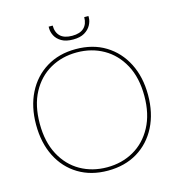

<svg xmlns="http://www.w3.org/2000/svg" viewBox="-127 -985 1015 1105"><g transform="rotate(-15 381.0 -432.5)"><path d="M380 12Q280 12 205 -33.5Q130 -79 89 -160.5Q48 -242 48 -350Q48 -457 89 -538.5Q130 -620 205 -666Q280 -712 380 -712Q482 -712 557 -666Q632 -620 673.5 -538.5Q715 -457 715 -350Q715 -242 673.5 -160.5Q632 -79 557 -33.5Q482 12 380 12ZM381 -8Q469 -8 539.5 -48Q610 -88 651.5 -165Q693 -242 693 -350Q693 -459 651.5 -535.5Q610 -612 539.5 -652Q469 -692 381 -692Q293 -692 222.5 -652Q152 -612 111 -535.5Q70 -459 70 -350Q70 -242 111 -165Q152 -88 222.5 -48Q293 -8 381 -8ZM382 -769Q339 -769 313 -784.5Q287 -800 275.5 -822.5Q264 -845 264 -867V-877H288Q288 -836 311.5 -813.5Q335 -791 382 -791Q429 -791 452.5 -813.5Q476 -836 476 -877H501V-868Q501 -846 488.5 -823Q476 -800 450 -784.5Q424 -769 382 -769Z"/></g></svg>

Font: DM Sans 18pt Thin
Style: Regular
Weight: 250
Designer: Colophon Foundry, Jonny Pinhorn
Foundry: Colophon Foundry
Version: Version 4.004;gftools[0.9.30]